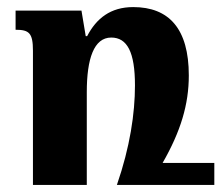

<svg xmlns="http://www.w3.org/2000/svg" viewBox="-20 -522 628 542"><path d="M585 -62H439C490 -151 513 -227 513 -309C513 -441 457 -502 356 -502C292 -502 252 -470 226 -420H222L210 -492H24V-438C62 -438 73 -429 73 -379V0H225V-262C225 -356 245 -416 294 -416C339 -416 361 -375 361 -281C361 -202 347 -107 310 0H585Z"/></svg>

Font: Noto Serif Armenian Condensed Extra
Style: Regular
Weight: 800
Width: 3
Designer: Monotype Design Team
Foundry: Monotype Imaging Inc.
Version: Version 1.901